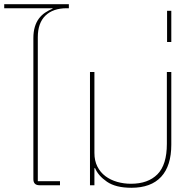

<svg xmlns="http://www.w3.org/2000/svg" viewBox="-21 -877 916 909"><path d="M166 0Q137 0 137 -29V-696Q137 -727 144 -750Q151 -773 163.5 -789.5Q176 -806 192.5 -817Q209 -828 228 -836V-838H-1V-857H305V-838H295Q230 -838 194 -803Q158 -768 158 -701V-19H263V0Z M601 12Q527 12 485.5 -16.5Q444 -45 429 -81H426V0H405V-536H426V-153Q426 -116 440 -88.5Q454 -61 478 -43Q502 -25 533.5 -16Q565 -7 599 -7Q680 -7 724.5 -52Q769 -97 769 -196V-536H790V-192Q790 -92 742 -40Q694 12 601 12Z M770 -826H790V-678H770Z"/></svg>

Font: IBM Plex Sans Thai Thin
Style: Regular
Weight: 100
Designer: Mike Abbink, Paul van der Laan, Pieter van Rosmalen, Ben Mitchell, Mark Frömberg
Foundry: Bold Monday
Version: Version 1.1